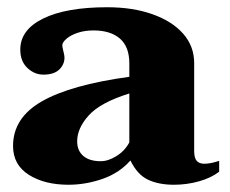

<svg xmlns="http://www.w3.org/2000/svg" viewBox="-20 -500 634 530"><path d="M16 -97Q16 -175 96 -220.5Q176 -266 337 -288V-325Q337 -371 311 -393.5Q285 -416 238 -416Q214 -416 194.5 -409.5Q175 -403 163.5 -393Q152 -383 152 -375Q152 -370 155 -358.5Q158 -347 158 -341Q158 -322 143.5 -308Q129 -294 100 -294Q75 -294 55.5 -312.5Q36 -331 36 -363Q36 -418 99.5 -449Q163 -480 276 -480Q347 -480 401.5 -460.5Q456 -441 486 -406.5Q516 -372 516 -326V-83Q516 -64 523 -56Q530 -48 544 -48Q561 -48 585 -56V-26Q563 -9 529.5 0.5Q496 10 460 10Q418 10 388.5 -4Q359 -18 340 -57Q309 -22 262.5 -6Q216 10 169 10Q103 10 59.5 -17.5Q16 -45 16 -97ZM337 -107V-242Q257 -217 225 -181.5Q193 -146 193 -110Q193 -84 210 -69.5Q227 -55 258 -55Q279 -55 302 -69.5Q325 -84 337 -107Z"/></svg>

Font: Taviraj
Style: Bold
Weight: 700
Designer: Katatrad Team
Foundry: CadsonDemak
Version: Version 1.001